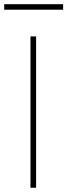

<svg xmlns="http://www.w3.org/2000/svg" viewBox="-26 -882 317 902"><path d="M143.6 -710.9V0H117.2V-710.9ZM270.5 -862.3V-836.4H-6.3V-862.3Z"/></svg>

Font: Vazirmatn RD Thin
Style: Regular
Weight: 100
Designer: Saber Rastikerdar
Foundry: Saber Rastikerdar
Version: Version 32.102